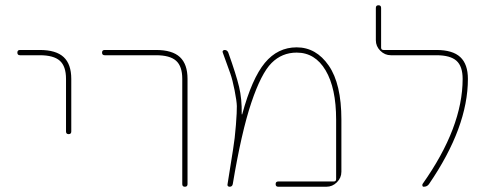

<svg xmlns="http://www.w3.org/2000/svg" viewBox="-20 -710 1850 730"><path d="M56 -500Q46 -500 46 -510Q46 -520 56 -520H131Q193 -520 222 -493Q251 -466 251 -410V-210Q251 -200 241 -200Q231 -200 231 -210V-410Q231 -458 207.5 -479Q184 -500 131 -500Z M378 -500Q368 -500 368 -510Q368 -520 378 -520H573Q635 -520 664 -493Q693 -466 693 -410V-10Q693 0 683 0Q673 0 673 -10V-410Q673 -458 649.5 -479Q626 -500 573 -500Z M845 -9Q859 -99 866 -141Q873 -183 877 -235Q881 -287 880.5 -306.5Q880 -326 872 -366.5Q864 -407 855.5 -431Q847 -455 827 -510Q825 -514 827.5 -517Q830 -520 834 -520Q844 -520 848 -510Q878 -426 889 -380Q900 -334 899 -277Q899 -275 900 -275Q901 -275 901 -276Q938 -412 987 -471Q1036 -530 1108 -530Q1182 -530 1230 -460.5Q1278 -391 1278 -255V-57Q1278 -34 1261 -17Q1244 0 1221 0H1038Q1028 0 1028 -10Q1028 -20 1038 -20H1249Q1258 -20 1258 -29V-255Q1258 -375 1218 -442.5Q1178 -510 1108 -510Q1052 -510 1012.5 -470.5Q973 -431 935.5 -319.5Q898 -208 865 -10Q863 0 853 0Q849 0 846.5 -2.5Q844 -5 845 -9Z M1466 -500Q1443 -500 1426 -517Q1409 -534 1409 -557V-680Q1409 -690 1419 -690Q1429 -690 1429 -680V-529Q1429 -520 1438 -520H1639Q1701 -520 1730 -493Q1759 -466 1759 -410Q1759 -226 1611 -10Q1604 0 1591 0Q1587 0 1586 -4Q1585 -8 1587 -11Q1739 -226 1739 -410Q1739 -458 1715.5 -479Q1692 -500 1639 -500Z"/></svg>

Font: Rounded Mplus 1c Thin
Style: Regular
Weight: 250
Version: Version 1.059.20150529